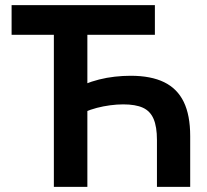

<svg xmlns="http://www.w3.org/2000/svg" viewBox="-20 -725 805 745"><path d="M589 0V-182Q589 -233 576 -263.5Q563 -294 534.5 -307Q506 -320 458 -320Q434 -320 407.5 -316.5Q381 -313 356 -306.5Q331 -300 308 -290V-398Q335 -409 364.5 -416.5Q394 -424 425.5 -427.5Q457 -431 487 -431Q566 -431 617 -406Q668 -381 693 -329.5Q718 -278 718 -197V0ZM189 0V-646H319V0ZM25 -590V-705H581V-590Z"/></svg>

Font: TikTok Sans 24pt SemiBold
Style: Regular
Weight: 600
Version: Version 4.000